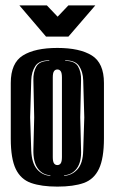

<svg xmlns="http://www.w3.org/2000/svg" viewBox="-20 -681 426 713"><path d="M52 -661H154L194 -619L234 -661H334L234 -545H151ZM193 12Q134 12 95.5 -1.5Q57 -15 38.5 -53.5Q20 -92 20 -166V-373Q20 -447 65 -475Q110 -503 193 -503Q276 -503 321 -475Q366 -447 366 -373V-167Q366 -93 347.5 -54Q329 -15 291 -1.5Q253 12 193 12ZM167 -28V-30Q137 -32 120 -56Q103 -80 104 -125L107 -245L104 -383Q103 -413 115 -434Q127 -455 163 -455V-457Q125 -457 111 -435.5Q97 -414 96 -383L92 -245L96 -122Q98 -75 117.5 -52.5Q137 -30 167 -28ZM218 -28Q248 -30 268 -52.5Q288 -75 289 -122L293 -245L289 -383Q288 -414 274 -435.5Q260 -457 222 -457V-455Q258 -455 270 -434Q282 -413 281 -383L278 -245L281 -125Q283 -80 265.5 -56Q248 -32 218 -30ZM193 -68Q201 -68 205.5 -74.5Q210 -81 210 -98V-393Q210 -410 205.5 -416.5Q201 -423 193 -423Q185 -423 180.5 -416.5Q176 -410 176 -393V-98Q176 -81 180.5 -74.5Q185 -68 193 -68Z"/></svg>

Font: Alumni Sans Inline One
Style: Regular
Weight: 400
Designer: Robert E. Leuschke
Foundry: Robert E. Leuschke
Version: Version 1.100; ttfautohint (v1.8.3)